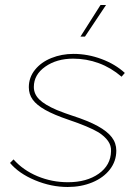

<svg xmlns="http://www.w3.org/2000/svg" viewBox="-20 -740 557 766"><path d="M20 -90 34 -104Q72 -61 129.5 -37Q187 -13 251 -13Q326 -13 374 -47Q422 -81 423 -137Q424 -159 411 -177.5Q398 -196 373 -212Q334 -235 254 -262Q195 -282 160.5 -301.5Q126 -321 110.5 -342.5Q95 -364 95 -392Q95 -431 119.5 -461.5Q144 -492 185 -508.5Q226 -525 273 -525Q330 -525 385 -504.5Q440 -484 478 -449L465 -434Q423 -470 374 -488Q325 -506 272 -506Q206 -506 160.5 -474Q115 -442 115 -393Q115 -365 136.5 -343.5Q158 -322 207 -301Q242 -287 267 -279Q332 -258 370 -237Q408 -216 426 -192.5Q444 -169 444 -139Q444 -97 418.5 -64Q393 -31 348.5 -12.5Q304 6 250 6Q184 6 119.5 -21Q55 -48 20 -90ZM301 -594 381 -720H403L319 -594Z"/></svg>

Font: Fixel Italic Variable 20240409 Display Thin
Style: Italic
Weight: 100
Italic angle: -10°
Designer: AlfaBravo + MacPaw
Foundry: Kyrylo Tkachov, Marchela Mozhyna, Serhii Makarenko, Maria Weinstein, Zakhar Kryvoshyya
Version: Version 1.211;Glyphs 3.2 (3225)